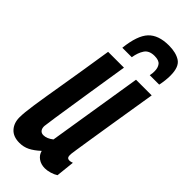

<svg xmlns="http://www.w3.org/2000/svg" viewBox="-246 -784 832 832"><g transform="rotate(45 169.5 -368.5)"><path d="M79 10Q41 10 21 -12Q1 -34 1 -69Q1 -96 9 -150Q17 -204 33 -298.5Q49 -393 72 -541H169Q153 -440 142 -370.5Q131 -301 124 -254.5Q117 -208 112 -176.5Q107 -145 104 -119Q103 -105 109.5 -96Q116 -87 129 -87Q150 -87 173 -105L243 -541H339Q319 -417 306 -337.5Q293 -258 286 -212Q279 -166 275.5 -144.5Q272 -123 271.5 -116.5Q271 -110 271 -107Q271 -89 286 -89Q294 -89 304 -93L295 -8Q283 0 266 5Q249 10 235 10Q211 10 194 -2Q177 -14 172 -34Q147 -11 125.5 -0.5Q104 10 79 10ZM239 -747Q283 -747 309.5 -729.5Q336 -712 336 -659Q336 -629 329 -597H271Q273 -605 273.5 -611Q274 -617 274 -624Q274 -645 264 -658Q254 -671 227 -671Q194 -671 180 -650Q166 -629 161 -597H103Q112 -680 143.5 -713.5Q175 -747 239 -747Z"/></g></svg>

Font: Georama Extra Condensed SemiBold
Style: Italic
Weight: 600
Width: 2
Italic angle: -9°
Designer: Jean-Baptiste Levee
Foundry: Production Type
Version: Version 1.000